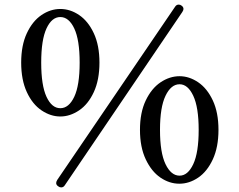

<svg xmlns="http://www.w3.org/2000/svg" viewBox="-20 -785 1039 834"><path d="M777 -746Q777 -741 772 -733L262 19Q256 29 246 29Q239 29 234 25Q224 19 224 10Q224 4 229 -4L740 -755Q746 -765 756 -765Q763 -765 768 -761Q777 -755 777 -746ZM72 -513Q72 -588 96.5 -640.5Q121 -693 160 -719.5Q199 -746 242 -746Q285 -746 324 -719.5Q363 -693 387.5 -640.5Q412 -588 412 -513Q412 -438 387.5 -385Q363 -332 323.5 -305.5Q284 -279 242 -279Q200 -279 160.5 -305.5Q121 -332 96.5 -385Q72 -438 72 -513ZM326 -513Q326 -612 302.5 -661.5Q279 -711 242 -711Q205 -711 182 -661.5Q159 -612 159 -513Q159 -414 182 -364.5Q205 -315 242 -315Q279 -315 302.5 -364.5Q326 -414 326 -513ZM588 -221Q588 -296 613 -348.5Q638 -401 677.5 -427.5Q717 -454 760 -454Q802 -454 841 -427.5Q880 -401 904.5 -348.5Q929 -296 929 -221Q929 -146 904.5 -93Q880 -40 841 -13.5Q802 13 759 13Q716 13 677 -13.5Q638 -40 613 -93Q588 -146 588 -221ZM843 -221Q843 -319 819.5 -369Q796 -419 760 -419Q723 -419 699 -369Q675 -319 675 -221Q675 -122 699 -72Q723 -22 760 -22Q796 -22 819.5 -72Q843 -122 843 -221Z"/></svg>

Font: Shippori Mincho B1
Style: Bold
Weight: 700
Designer: FONTDASU
Foundry: FONTDASU / Google Inc. / but / Adobe
Version: Version 3.110; ttfautohint (v1.8.3)